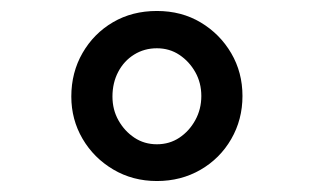

<svg xmlns="http://www.w3.org/2000/svg" viewBox="-20 -729 572 350"><path d="M266 -399Q222 -399 186.5 -420Q151 -441 130.5 -476Q110 -511 110 -553Q110 -597 130.5 -632.5Q151 -668 186 -688.5Q221 -709 266 -709Q311 -709 346 -688Q381 -667 401.5 -632Q422 -597 422 -554Q422 -511 401.5 -475.5Q381 -440 345.5 -419.5Q310 -399 266 -399ZM266 -466Q289 -466 307 -478Q325 -490 336 -510Q347 -530 347 -554Q347 -578 336 -597.5Q325 -617 307 -629Q289 -641 266 -641Q243 -641 224.5 -629.5Q206 -618 195.5 -598Q185 -578 185 -553Q185 -529 196 -509.5Q207 -490 225 -478Q243 -466 266 -466Z"/></svg>

Font: Lexend Exa
Style: Regular
Weight: 400
Designer: Bonnie Shaver-Troup, Thomas Jockin
Foundry: Lexend
Version: Version 1.007